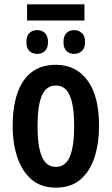

<svg xmlns="http://www.w3.org/2000/svg" viewBox="-20 -850 512 880"><path d="M367 -830V-756H104V-830ZM151 -712Q172 -712 186 -698.5Q200 -685 200 -657Q200 -630 186 -616.5Q172 -603 151 -603Q128 -603 114.5 -616.5Q101 -630 101 -657Q101 -685 114.5 -698.5Q128 -712 151 -712ZM320 -712Q341 -712 355.5 -698.5Q370 -685 370 -657Q370 -630 355.5 -616.5Q341 -603 320 -603Q298 -603 284.5 -616.5Q271 -630 271 -657Q271 -685 284.5 -698.5Q298 -712 320 -712ZM434 -273Q434 -194 413.5 -130Q393 -66 349.5 -28Q306 10 235 10Q168 10 124.5 -27.5Q81 -65 59.5 -129Q38 -193 38 -273Q38 -358 59 -421Q80 -484 124 -518.5Q168 -553 237 -553Q328 -553 381 -481.5Q434 -410 434 -273ZM152 -271Q152 -179 172 -132Q192 -85 236 -85Q280 -85 300 -132Q320 -179 320 -273Q320 -365 300 -411.5Q280 -458 236 -458Q192 -458 172 -412Q152 -366 152 -271Z"/></svg>

Font: Noto Sans ExtraCondensed SemiBold
Style: Regular
Weight: 600
Width: 2
Designer: Monotype Design Team
Foundry: Monotype Imaging Inc.
Version: Version 2.013; ttfautohint (v1.8.4.7-5d5b)